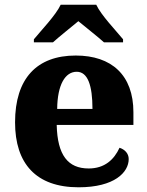

<svg xmlns="http://www.w3.org/2000/svg" viewBox="-20 -786 626 816"><path d="M124 -619V-606H205C229 -628 283 -671 313 -696C343 -671 398 -628 422 -606H503V-619C472 -657 410 -721 389 -766H238C217 -721 155 -657 124 -619ZM314 10C467 10 527 -54 527 -110C527 -134 510 -151 488 -158C465 -108 425 -70 357 -70C269 -70 224 -126 221 -255H547V-309C547 -467 454 -550 302 -550C137 -550 44 -453 44 -266C44 -91 133 10 314 10ZM373 -323H223C224 -426 257 -481 306 -481C353 -481 373 -423 373 -323Z"/></svg>

Font: Noto Serif Gurmukhi ExtraBold
Style: Regular
Weight: 800
Designer: Vaibhav Singh and the Monotype Design Team
Foundry: Monotype Imaging Inc.
Version: Version 2.004